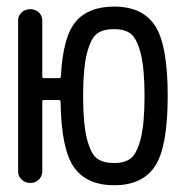

<svg xmlns="http://www.w3.org/2000/svg" viewBox="-20 -547 540 574"><path d="M370.6 -446.3Q352.5 -460 320.8 -460Q289.1 -460 270.5 -446.8Q252 -433.6 240.2 -388.7Q228.5 -343.8 228.5 -259.8Q228.5 -175.8 240.2 -130.9Q252 -85.9 270.5 -72.8Q289.1 -59.6 320.8 -59.6Q352.5 -59.6 370.6 -73.2Q388.7 -86.9 400.4 -131.3Q412.1 -175.8 412.1 -259.8Q412.1 -343.8 400.4 -388.2Q388.7 -432.6 370.6 -446.3ZM70.3 0Q55.7 0 44.9 -9.8Q34.2 -19.5 34.2 -35.2V-485.4Q34.2 -500 44.4 -509.8Q54.7 -519.5 70.3 -519.5H71.3Q85.9 -519.5 96.2 -509.8Q106.4 -500 106.4 -485.4V-318.4Q106.4 -313.5 111.3 -313.5H157.2Q162.1 -313.5 162.1 -319.3Q168 -436.5 206.1 -481.9Q244.1 -527.3 321.3 -527.3Q406.2 -527.3 443.8 -469.7Q481.4 -412.1 481.4 -260.3Q481.4 -108.4 443.8 -50.8Q406.2 6.8 321.3 6.8Q239.3 6.8 201.2 -46.9Q163.1 -100.6 161.1 -243.2Q161.1 -248 156.2 -248H111.3Q106.4 -248 106.4 -243.2V-35.2Q106.4 -20.5 96.2 -10.3Q85.9 0 71.3 0Z"/></svg>

Font: Rounded-L Mgen+ 2m regular
Style: Regular
Weight: 400
Designer: [Source Han Sans]
Ryoko NISHIZUKA  (kana & ideographs); Paul D. Hunt (Latin, Greek & Cyrillic); Wenlong ZHANG  (bopomofo
Version: Version 1.059.20150602